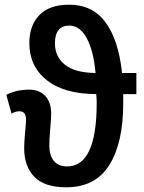

<svg xmlns="http://www.w3.org/2000/svg" viewBox="-20 -788 615 818"><path d="M500 -477H561V-387H505V-348Q505 -179 445.5 -84.5Q386 10 262 10Q169 10 126 -35Q83 -80 83 -157Q83 -181 87 -225Q91 -263 91 -275Q91 -296 84 -305Q77 -314 62 -314Q47 -314 29 -304L7 -384Q49 -406 104 -406Q148 -406 173 -379Q198 -352 198 -304Q198 -285 194 -239Q190 -191 190 -169Q190 -127 209 -103Q228 -79 266 -79Q392 -79 392 -350Q392 -365 390 -387Q252 -388 178.5 -447Q105 -506 105 -605Q105 -679 147.5 -723.5Q190 -768 275 -768Q374 -768 429.5 -693Q485 -618 500 -477ZM214 -604Q214 -546 257 -512Q300 -478 387 -477Q379 -570 350 -624.5Q321 -679 275 -679Q245 -679 229.5 -660Q214 -641 214 -604Z"/></svg>

Font: Noto Sans Display Medium Narrow
Style: Regular
Weight: 500
Width: 4
Designer: Monotype Design team
Foundry: Monotype Imaging Inc.
Version: Version 1.000